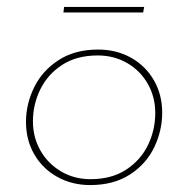

<svg xmlns="http://www.w3.org/2000/svg" viewBox="-20 -528 542 554"><path d="M240 6Q188 6 145.5 -17.5Q103 -41 79 -82.5Q55 -124 55 -176Q55 -228 78.5 -276Q102 -324 149 -354.5Q196 -385 263 -385Q316 -385 358 -361.5Q400 -338 424 -296.5Q448 -255 448 -203Q448 -151 425 -103Q402 -55 355 -24.5Q308 6 240 6ZM241 -11Q302 -11 344 -38.5Q386 -66 407 -109.5Q428 -153 428 -202Q428 -248 406.5 -286Q385 -324 347 -346Q309 -368 262 -368Q201 -368 159 -340.5Q117 -313 96 -269.5Q75 -226 75 -178Q75 -132 96.5 -94Q118 -56 156 -33.5Q194 -11 241 -11ZM396 -508 393 -492H163L165 -508Z"/></svg>

Font: Josefin Sans Thin
Style: Italic
Weight: 200
Italic angle: -7°
Designer: Santiago Orozco
Foundry: Typemade
Version: Version 2.000